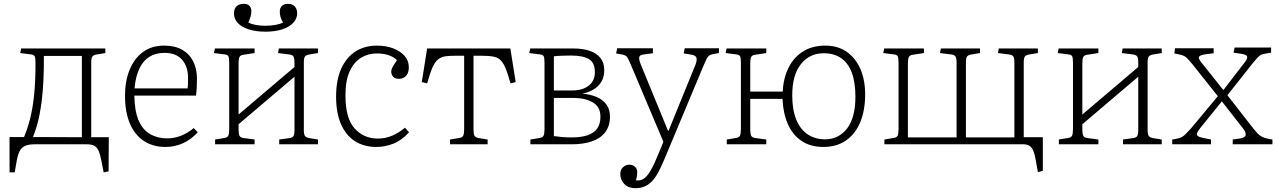

<svg xmlns="http://www.w3.org/2000/svg" viewBox="-20 -756 6697 1006"><path d="M523 147 512 90Q505 52 496 33Q487 14 472.5 7Q458 0 434 0H162Q130 0 111.5 8.5Q93 17 83.5 35Q74 53 68 84L57 147H30V-38H106Q126 -86 139 -139Q152 -192 159 -261Q166 -330 166 -424Q166 -450 162.5 -459.5Q159 -469 142 -471L86 -478L91 -502H532V-478L489 -471Q470 -468 464 -460Q458 -452 458 -429V-37H550L549 142ZM153 -38 409 -37V-463H210Q210 -431 209.5 -398.5Q209 -366 207.5 -334.5Q206 -303 203.5 -274.5Q201 -246 198 -223Q193 -185 186.5 -152Q180 -119 171.5 -91.5Q163 -64 153 -38Z M847 14Q782 14 734 -17.5Q686 -49 660.5 -109Q635 -169 635 -254Q635 -331 659 -390Q683 -449 728.5 -483Q774 -517 840 -517Q897 -517 935 -495Q973 -473 992.5 -434Q1012 -395 1012 -344Q1012 -323 1011 -301Q1010 -279 1007 -255H684Q685 -174 706.5 -124.5Q728 -75 767 -53Q806 -31 856 -31Q894 -31 929 -45Q964 -59 995 -85L1016 -63Q981 -24 937.5 -5Q894 14 847 14ZM685 -293H963Q965 -309 965 -322Q965 -335 965 -352Q965 -407 934 -443Q903 -479 842 -479Q795 -479 762 -458Q729 -437 709.5 -395Q690 -353 685 -293Z M1107 0V-25L1155 -33Q1171 -35 1176 -45Q1181 -55 1181 -81V-424Q1181 -450 1177.5 -459.5Q1174 -469 1157 -471L1101 -478L1106 -502H1314V-478L1255 -469Q1240 -467 1235 -457.5Q1230 -448 1230 -425V-156L1523 -405V-428Q1523 -451 1517.5 -460Q1512 -469 1493 -471L1437 -478L1441 -502H1646V-478L1603 -471Q1584 -468 1578 -460Q1572 -452 1572 -429V-74Q1572 -52 1578 -43.5Q1584 -35 1603 -32L1646 -25V0H1443V-25L1493 -32Q1512 -34 1517.5 -43Q1523 -52 1523 -75V-354L1230 -105V-77Q1230 -54 1235 -44.5Q1240 -35 1255 -33L1314 -25V0ZM1371 -590Q1321 -590 1283.5 -602Q1246 -614 1226 -635.5Q1206 -657 1206 -685Q1206 -712 1220.5 -724Q1235 -736 1257 -736Q1277 -736 1287 -725.5Q1297 -715 1297 -697Q1297 -682 1292.5 -668Q1288 -654 1281 -638Q1296 -630 1319 -625.5Q1342 -621 1370 -621Q1396 -621 1422.5 -625.5Q1449 -630 1463 -638Q1453 -655 1449.5 -668.5Q1446 -682 1446 -695Q1446 -715 1457.5 -725.5Q1469 -736 1488 -736Q1513 -736 1525 -722Q1537 -708 1537 -687Q1537 -658 1516 -636Q1495 -614 1458 -602Q1421 -590 1371 -590Z M1952 14Q1887 14 1839.5 -16.5Q1792 -47 1766.5 -106Q1741 -165 1741 -249Q1741 -337 1768 -396.5Q1795 -456 1843 -486.5Q1891 -517 1954 -517Q2003 -517 2040.5 -502.5Q2078 -488 2100 -463Q2122 -438 2122 -404Q2122 -382 2114.5 -368.5Q2107 -355 2095.5 -349Q2084 -343 2071 -343Q2049 -343 2039.5 -354.5Q2030 -366 2030 -380Q2030 -392 2037.5 -405.5Q2045 -419 2060 -441Q2043 -458 2015.5 -467Q1988 -476 1954 -476Q1908 -476 1871 -453Q1834 -430 1812 -382Q1790 -334 1790 -256Q1790 -136 1838 -83Q1886 -30 1960 -30Q2000 -30 2035.5 -45.5Q2071 -61 2102 -87L2123 -63Q2086 -21 2041.5 -3.5Q1997 14 1952 14Z M2338 0V-25L2386 -33Q2402 -35 2407 -45Q2412 -55 2412 -81V-464H2373Q2340 -464 2318 -461.5Q2296 -459 2280.5 -448.5Q2265 -438 2253.5 -417.5Q2242 -397 2231 -362L2218 -319L2190 -326L2218 -502H2654L2682 -326L2655 -319L2642 -362Q2627 -410 2611 -431.5Q2595 -453 2569.5 -458.5Q2544 -464 2500 -464H2461V-77Q2461 -54 2466 -45Q2471 -36 2486 -33L2535 -25V0Z M2759 0V-25L2807 -33Q2823 -35 2828 -45Q2833 -55 2833 -81V-424Q2833 -450 2829.5 -459.5Q2826 -469 2809 -471L2753 -478L2758 -502H2984Q3033 -502 3069 -490Q3105 -478 3125.5 -453Q3146 -428 3146 -389Q3146 -339 3116 -308Q3086 -277 3034 -266V-265Q3076 -261 3108 -247Q3140 -233 3158 -207.5Q3176 -182 3176 -145Q3176 -95 3150.5 -62.5Q3125 -30 3080.5 -15Q3036 0 2977 0ZM2976 -36Q3024 -36 3057.5 -47Q3091 -58 3108.5 -82Q3126 -106 3126 -145Q3126 -196 3086 -219.5Q3046 -243 2983 -243H2882V-43Q2903 -40 2924.5 -38Q2946 -36 2976 -36ZM2882 -282H2977Q3033 -282 3065 -307.5Q3097 -333 3097 -377Q3097 -428 3065.5 -446.5Q3034 -465 2972 -465Q2947 -465 2922 -464Q2897 -463 2882 -461Z M3309 230Q3272 230 3251 208Q3230 186 3230 155Q3230 134 3244 120.5Q3258 107 3277 107Q3297 107 3308 118.5Q3319 130 3319 144Q3319 150 3318 160.5Q3317 171 3312 189Q3334 192 3352 181Q3370 170 3389 137.5Q3408 105 3433 43L3456 -13L3284 -420Q3272 -448 3266 -457Q3260 -466 3241 -470L3208 -476L3214 -503H3401V-477L3355 -471Q3334 -469 3330 -458.5Q3326 -448 3336 -422L3480 -71H3483L3624 -417Q3632 -437 3629.5 -451.5Q3627 -466 3601 -470L3562 -476L3568 -503H3747V-478L3714 -472Q3700 -469 3691.5 -461Q3683 -453 3668 -416L3460 81Q3443 121 3427.5 149.5Q3412 178 3394.5 195.5Q3377 213 3356 221.5Q3335 230 3309 230Z M4294 14Q4227 14 4180 -17.5Q4133 -49 4108 -106Q4083 -163 4080 -238H3911V-77Q3911 -54 3916 -44.5Q3921 -35 3936 -33L3995 -25V0H3788V-25L3836 -33Q3852 -35 3857 -45Q3862 -55 3862 -81V-424Q3862 -450 3858.5 -459.5Q3855 -469 3838 -471L3782 -478L3787 -502H3995V-478L3936 -469Q3921 -467 3916 -457.5Q3911 -448 3911 -425V-276H4081Q4085 -349 4112.5 -403Q4140 -457 4188.5 -487Q4237 -517 4304 -517Q4370 -517 4416.5 -484.5Q4463 -452 4488 -394.5Q4513 -337 4513 -261Q4513 -177 4487 -115Q4461 -53 4412 -19.5Q4363 14 4294 14ZM4303 -26Q4374 -26 4418 -82.5Q4462 -139 4462 -249Q4462 -325 4443 -375.5Q4424 -426 4387 -451.5Q4350 -477 4296 -477Q4221 -477 4176 -419.5Q4131 -362 4131 -257Q4131 -181 4152 -129.5Q4173 -78 4212 -52Q4251 -26 4303 -26Z M5418 146 5408 89Q5402 52 5393.5 33Q5385 14 5372.5 7Q5360 0 5341 0H4614V-25L4662 -33Q4678 -35 4683 -45Q4688 -55 4688 -81V-424Q4688 -450 4684.5 -459.5Q4681 -469 4664 -471L4608 -478L4613 -502H4821V-478L4762 -469Q4747 -467 4742 -457.5Q4737 -448 4737 -425V-36H4992V-428Q4992 -451 4986.5 -460Q4981 -469 4962 -471L4905 -478L4910 -502H5115V-478L5072 -471Q5053 -468 5047 -460Q5041 -452 5041 -429V-36H5295V-428Q5295 -451 5289.5 -460Q5284 -469 5265 -471L5209 -478L5213 -502H5418V-478L5375 -471Q5356 -468 5350 -460Q5344 -452 5344 -429V-37H5444V139Z M5528 0V-25L5576 -33Q5592 -35 5597 -45Q5602 -55 5602 -81V-424Q5602 -450 5598.5 -459.5Q5595 -469 5578 -471L5522 -478L5527 -502H5735V-478L5676 -469Q5661 -467 5656 -457.5Q5651 -448 5651 -425V-156L5944 -405V-428Q5944 -451 5938.5 -460Q5933 -469 5914 -471L5858 -478L5862 -502H6067V-478L6024 -471Q6005 -468 5999 -460Q5993 -452 5993 -429V-74Q5993 -52 5999 -43.5Q6005 -35 6024 -32L6067 -25V0H5864V-25L5914 -32Q5933 -34 5938.5 -43Q5944 -52 5944 -75V-354L5651 -105V-77Q5651 -54 5656 -44.5Q5661 -35 5676 -33L5735 -25V0Z M6122 0V-25L6140 -28Q6162 -32 6174 -39Q6186 -46 6196 -57.5Q6206 -69 6221 -84L6361 -252L6233 -413Q6212 -439 6199 -452Q6186 -465 6162 -470L6133 -476L6137 -503H6339V-477L6300 -472Q6273 -469 6264 -460.5Q6255 -452 6276 -427L6390 -284L6503 -431Q6518 -450 6514 -460.5Q6510 -471 6478 -475L6443 -480L6449 -507H6640V-480L6611 -475Q6597 -474 6587 -468.5Q6577 -463 6567 -452Q6557 -441 6543 -424L6411 -257L6546 -84Q6559 -68 6569 -57Q6579 -46 6593 -39Q6607 -32 6628 -28L6647 -25V0H6439V-25L6474 -30Q6503 -34 6506.5 -47.5Q6510 -61 6493 -83L6382 -225L6268 -84Q6259 -72 6253.5 -62Q6248 -52 6254.5 -45Q6261 -38 6286 -33L6325 -25V0Z"/></svg>

Font: Literata ExtraLight
Style: Regular
Weight: 250
Designer: Latin by Veronika Burian and Jose Scaglione. Greek by Irene Vlachou. Cyrillic by Vera Evstafieva.
Foundry: TypeTogether
Version: Version 3.103;gftools[0.9.29]